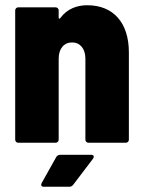

<svg xmlns="http://www.w3.org/2000/svg" viewBox="-20 -545 548 733"><path d="M313 -525C275 -525 237 -512 211 -477C208 -472 204 -473 204 -477V-505C204 -512 199 -517 192 -517H50C43 -517 38 -512 38 -505V-12C38 -5 43 0 50 0H192C199 0 204 -5 204 -12V-321C204 -359 224 -383 255 -383C286 -383 306 -359 306 -321V-12C306 -5 311 0 318 0H460C467 0 472 -5 472 -12V-345C472 -458 413 -525 313 -525ZM147 168H244C250 168 255 166 259 161L335 61C337 58 338 56 338 53C338 49 335 46 328 46H210C204 46 198 49 195 54L139 154C135 162 138 168 147 168Z"/></svg>

Font: Barlow Semi Condensed ExtraBold
Style: Regular
Weight: 800
Width: 4
Designer: Jeremy Tribby
Foundry: Tribby Type
Version: Version 1.422;hotconv 1.0.109;makeotfexe 2.5.65596